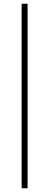

<svg xmlns="http://www.w3.org/2000/svg" viewBox="-20 -758 264 1030"><path d="M96 252V-738H128V252Z"/></svg>

Font: Gantari Thin
Style: Regular
Weight: 250
Designer: Anugrah Pasau
Foundry: Lafontype
Version: Version 1.000